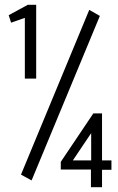

<svg xmlns="http://www.w3.org/2000/svg" viewBox="-20 -706 490 796"><path d="M83 -380V-632L26 -612L16 -643L95 -686H130V-380ZM111 42 67 18 350 -665 394 -640ZM357 70V-3H232V-35L367 -236H403V-41H442V-2H403V70ZM282 -41H358V-154Z"/></svg>

Font: Inconsolata SemiCondensed
Style: Regular
Weight: 400
Width: 4
Monospace: yes
Designer: Raph Levien, Cyreal, Brenton Simpson
Foundry: Raph Levien, Cyreal, Google
Version: Version 3.001; ttfautohint (v1.8.2.53-6de2)